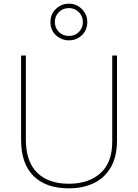

<svg xmlns="http://www.w3.org/2000/svg" viewBox="-20 -1017 752 1047"><path d="M618 -252Q618 -163 584.5 -105Q551 -47 492 -18.5Q433 10 355 10Q231 10 163 -57Q95 -124 95 -254V-714H121V-256Q121 -136 182.5 -75.5Q244 -15 356 -15Q463 -15 527.5 -72.5Q592 -130 592 -244V-714H618ZM356 -797Q316 -797 285.5 -824.5Q255 -852 255 -897Q255 -940 285 -968.5Q315 -997 356 -997Q397 -997 426.5 -967.5Q456 -938 456 -897Q456 -853 426.5 -825Q397 -797 356 -797ZM356 -821Q390 -821 411 -843.5Q432 -866 432 -897Q432 -929 409.5 -951Q387 -973 356 -973Q323 -973 301 -951Q279 -929 279 -897Q279 -866 300.5 -843.5Q322 -821 356 -821Z"/></svg>

Font: Noto Sans Gujarati Thin
Style: Regular
Weight: 100
Designer: Jelle Bosma - Monotype Design Team, Universal Thirst
Foundry: Monotype Imaging Inc.
Version: Version 2.106; ttfautohint (v1.8.4.7-5d5b)